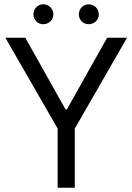

<svg xmlns="http://www.w3.org/2000/svg" viewBox="-20 -876 618 896"><path d="M182 -763C208 -763 229 -783 229 -809C229 -835 208 -856 182 -856C156 -856 136 -835 136 -809C136 -783 156 -763 182 -763ZM394 -763C420 -763 441 -783 441 -809C441 -835 420 -856 394 -856C368 -856 348 -835 348 -809C348 -783 368 -763 394 -763ZM249 0H329V-276L573 -700H480L292 -365H286L98 -700H5L249 -276Z"/></svg>

Font: Fixel Display Regular
Style: Regular
Weight: 400
Designer: AlfaBravo + MacPaw
Foundry: Kyrylo Tkachov, Marchela Mozhyna, Serhii Makarenko, Maria Weinstein, Zakhar Kryvoshyya
Version: Version 1.211